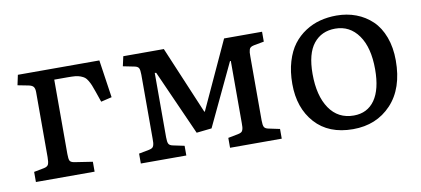

<svg xmlns="http://www.w3.org/2000/svg" viewBox="-56 -701 1962 895"><g transform="rotate(-10 925.5 -253.5)"><path d="M54.2 0V-47.9L102.1 -57.1Q119.1 -60.5 123.5 -70.8Q127.9 -81.1 127.9 -105V-412.1Q127.9 -429.2 121.8 -437.5Q115.7 -445.8 98.1 -449.2L47.9 -459L58.1 -506.8H443.8L470.2 -328.1L418.9 -315.9L401.9 -365.2Q394.5 -386.7 389.9 -397.9Q385.3 -409.2 378.2 -421.1Q371.1 -433.1 364.3 -438.2Q357.4 -443.4 345.7 -448Q334 -452.6 319.8 -453.9Q305.7 -455.1 284.2 -455.1H221.2V-103Q221.2 -80.1 225.3 -71.5Q229.5 -63 246.1 -60.1L332 -46.9V0Z M550.8 0V-46.9L599.1 -56.2Q608.4 -58.1 614 -61.5Q619.6 -64.9 621.8 -72Q624 -79.1 624.5 -85Q625 -90.8 625 -104V-407.2Q625 -429.7 620.4 -438.5Q615.7 -447.3 600.1 -450.2L546.9 -460.9L557.1 -506.8H749L884.8 -185.1L888.2 -189.9L1034.2 -506.8H1213.9V-460L1166 -451.2Q1156.7 -449.2 1151.1 -445.8Q1145.5 -442.4 1143.3 -435.1Q1141.1 -427.7 1140.6 -421.9Q1140.1 -416 1140.1 -402.8V-100.1Q1140.1 -77.6 1144.8 -68.8Q1149.4 -60.1 1165 -57.1L1217.8 -45.9V0H973.1V-46.9L1021 -56.2Q1030.3 -58.1 1035.9 -61.5Q1041.5 -64.9 1043.7 -72Q1045.9 -79.1 1046.4 -85Q1046.9 -90.8 1046.9 -104V-397.9H1043L903.8 -104L832 -96.2L694.8 -403.8L688 -404.8V-100.1Q688 -77.6 692.6 -68.8Q697.3 -60.1 712.9 -57.1L766.1 -45.9V0Z M1553.7 14.2Q1438.5 14.2 1374.5 -57.1Q1310.5 -128.4 1310.5 -242.2Q1310.5 -300.8 1324.7 -348.1Q1338.9 -395.5 1363 -427.2Q1387.2 -459 1420.4 -480.5Q1453.6 -502 1490.5 -511.5Q1527.3 -521 1567.9 -521Q1617.7 -521 1660.4 -504.9Q1703.1 -488.8 1735.6 -457.8Q1768.1 -426.8 1786.4 -377.7Q1804.7 -328.6 1804.7 -267.1Q1804.7 -134.3 1734.6 -60.1Q1664.6 14.2 1553.7 14.2ZM1567.9 -47.9Q1632.3 -47.9 1667.5 -97.9Q1702.6 -147.9 1702.6 -243.2Q1702.6 -346.2 1661.6 -404.1Q1620.6 -461.9 1551.8 -461.9Q1486.8 -461.9 1449.2 -415Q1411.6 -368.2 1411.6 -272Q1411.6 -168.5 1452.6 -108.2Q1493.7 -47.9 1567.9 -47.9Z"/></g></svg>

Font: Literata Book
Style: Regular
Weight: 400
Designer: Latin by Veronika Burian and Jose Scaglione. Greek by Irene Vlachou. Cyrillic by Vera Evstafieva
Foundry: TypeTogether
Version: Version 2.003;PS 002.003;hotconv 1.0.88;makeotf.lib2.5.64775